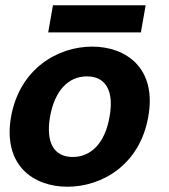

<svg xmlns="http://www.w3.org/2000/svg" viewBox="-20 -693 641 729"><path d="M236 16C366 16 511 -66 543 -250C576 -433 460 -516 330 -516C200 -516 55 -433 22 -250C-10 -66 106 16 236 16ZM163 -570H515L533 -673H181ZM170 -250C188 -350 240 -403 310 -403C380 -403 414 -350 396 -250C379 -150 326 -97 256 -97C186 -97 153 -150 170 -250Z"/></svg>

Font: Uncut Sans
Style: Bold Italic
Weight: 700
Italic angle: -10°
Designer: Kasper Nordkvist
Foundry: Uncut Type
Version: Version 1.111;FEAKit 1.0